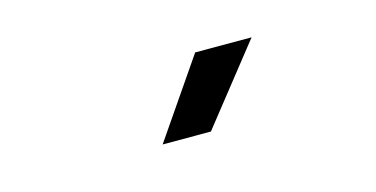

<svg xmlns="http://www.w3.org/2000/svg" viewBox="-33 -915 715 365"><g transform="rotate(-15 324.5 -732.5)"><path d="M359 -809H470L349 -656H254Z"/></g></svg>

Font: Biryani
Style: Regular
Weight: 400
Designer: Dan Reynolds and Mathieu Reguer
Foundry: Dan Reynolds and Mathieu Reguer
Version: Version 1.004; ttfautohint (v1.1) -l 5 -r 5 -G 72 -x 0 -D la